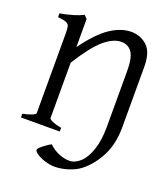

<svg xmlns="http://www.w3.org/2000/svg" viewBox="-147 -734 897 1023"><g transform="rotate(20 301.5 -222.5)"><path d="M282.2 185.5Q255.4 185.5 227.1 176.8Q198.7 168 179.9 155.5Q161.1 143.1 161.1 132.8Q161.1 125 186.8 105Q212.4 85 228 78.6Q252.9 103.5 284.7 116.2Q316.4 128.9 343.8 128.9Q376 128.9 405.3 102.1Q434.6 75.2 452.9 21.2Q471.2 -32.7 471.2 -109.4V-425.8Q471.2 -501 450.2 -531.2Q429.2 -561.5 389.2 -561.5Q345.2 -561.5 294.2 -518.8Q243.2 -476.1 173.3 -365.2V-50.8Q173.3 -44.4 192.1 -35.9Q210.9 -27.3 244.1 -21V0H23.9V-21Q56.2 -27.3 75.7 -35.6Q95.2 -43.9 95.2 -50.8V-502.9Q95.2 -531.7 91.6 -543.5Q87.9 -555.2 74.2 -560.8Q60.5 -566.4 26.9 -569.8V-590.8Q112.3 -606.9 156.2 -629.9L173.3 -612.8V-453.1Q244.1 -550.3 304.4 -590.1Q364.7 -629.9 421.9 -629.9Q473.6 -629.9 511.5 -595.7Q549.3 -561.5 549.3 -479V-135.3Q549.3 -41 513.7 28.6Q478 98.1 422.9 140.6Q396.5 160.6 357.2 173.1Q317.9 185.5 282.2 185.5Z"/></g></svg>

Font: David Libre
Style: Regular
Weight: 400
Version: Version 1.000